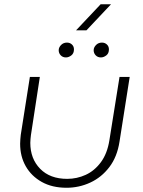

<svg xmlns="http://www.w3.org/2000/svg" viewBox="-20 -873 673 906"><path d="M592 -510 544 -205Q533 -133 496 -84.5Q459 -36 406 -11.5Q353 13 294 13Q226 13 177 -14.5Q128 -42 101.5 -88.5Q75 -135 75 -195Q75 -205 76 -216Q77 -227 78 -237L121 -510H168L126 -236Q125 -227 124 -217.5Q123 -208 123 -199Q123 -124 169.5 -76.5Q216 -29 297 -29Q343 -29 384.5 -48Q426 -67 456 -107.5Q486 -148 496 -210L544 -510ZM456 -602Q441 -602 431.5 -612Q422 -622 422 -636Q422 -649 433 -660.5Q444 -672 461 -672Q475 -672 484.5 -663Q494 -654 494 -640Q494 -621 481.5 -611.5Q469 -602 456 -602ZM291 -602Q276 -602 266.5 -612Q257 -622 257 -636Q257 -649 268 -660.5Q279 -672 296 -672Q310 -672 319.5 -663Q329 -654 329 -640Q329 -621 316.5 -611.5Q304 -602 291 -602ZM339 -730 455 -853H504L388 -730Z"/></svg>

Font: MuseoModerno Thin ExtraLight
Style: Italic
Weight: 250
Italic angle: -9°
Version: Version 1.003